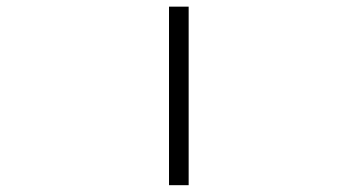

<svg xmlns="http://www.w3.org/2000/svg" viewBox="-20 -542 1040 563"><path d="M475.6 1V-522.5H533.2V1Z"/></svg>

Font: Gen Shin Gothic Monospace Light
Style: Regular
Weight: 300
Designer: [Source Han Sans]
Ryoko NISHIZUKA  (kana & ideographs); Paul D. Hunt (Latin, Greek & Cyrillic); Wenlong ZHANG  (bopomofo
Version: Version 1.002.20150607